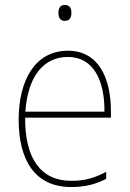

<svg xmlns="http://www.w3.org/2000/svg" viewBox="-20 -742 521 772"><path d="M240 -722C220 -722 215 -706 215 -690C215 -673 221 -658 240 -658C261 -658 267 -672 267 -690C267 -706 263 -722 240 -722ZM253 -538C119 -538 55 -416 55 -261C55 -100 119 10 266 10C322 10 365 -1 407 -23V-51C355 -24 319 -15 266 -15C144 -15 80 -105 81 -269H426V-295C426 -427 377 -538 253 -538ZM253 -513C355 -513 401 -420 400 -293H82C92 -438 157 -513 253 -513Z"/></svg>

Font: Noto Sans Gujarati UI SemiCondensed Thin
Style: Regular
Weight: 100
Width: 4
Designer: Jelle Bosma - Monotype Design Team, Universal Thirst
Foundry: Monotype Imaging Inc.
Version: Version 2.106